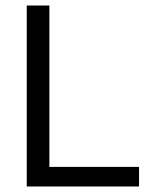

<svg xmlns="http://www.w3.org/2000/svg" viewBox="-20 -676 590 696"><path d="M77 0V-656H159V-71H484V0Z"/></svg>

Font: Codetta
Style: Regular
Weight: 400
Italic angle: -11°
Designer: Ulrich Proeller
Foundry: PROSA GmbH
Version: Version 2.00;September 29, 2018;FontCreator 11.5.0.2427 64-b